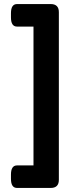

<svg xmlns="http://www.w3.org/2000/svg" viewBox="-20 -788 390 946"><path d="M230 -768Q270 -768 270 -728V98Q270 138 230 138H64Q34 138 34 93V72Q34 27 64 27H145V-657H64Q34 -657 34 -702V-723Q34 -768 64 -768Z"/></svg>

Font: Asap Expanded ExtraBold
Style: Regular
Weight: 800
Width: 7
Designer: Pablo Cosgaya
Foundry: Omnibus-Type
Version: Version 3.001; ttfautohint (v1.8.4.7-5d5b)